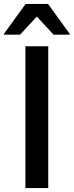

<svg xmlns="http://www.w3.org/2000/svg" viewBox="-38 -955 374 975"><path d="M91 -720H207V0H91ZM-18 -779V-783L92 -935H206L316 -783V-779H234L149 -871L64 -779Z"/></svg>

Font: Kufam Medium
Style: Regular
Weight: 500
Designer: Wael Morcos, Artur Schmal
Foundry: Original Type
Version: Version 1.300; ttfautohint (v1.8.3)